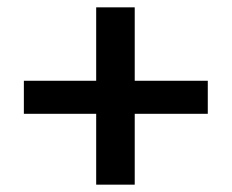

<svg xmlns="http://www.w3.org/2000/svg" viewBox="-20 -545 631 523"><path d="M347 -235V-42H242V-235H45V-325H242V-525H347V-325H546V-235Z"/></svg>

Font: Our Lexend
Style: Regular
Weight: 400
Designer: Bonnie Shaver-Troup, Thomas Jockin
Foundry: Lexend
Version: Version 1.007